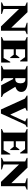

<svg xmlns="http://www.w3.org/2000/svg" viewBox="1718 -2318 605 4080"><g transform="rotate(90 2020.0 -277.5)"><path d="M30 0V-17L106 -50V-511L30 -544V-560H238L567 -216V-511L462 -544V-560H706V-544L632 -511V4H541L171 -379V-50L276 -17V0Z M766 0V-16L842 -49V-511L766 -544V-560H1285V-404H1269L1193 -508H1027V-312H1142L1199 -387H1214V-193H1199L1142 -267H1027V-52H1211L1293 -194H1309V0Z M1379 0V-16L1455 -49V-511L1379 -544V-560H1740Q1829 -560 1881 -525Q1933 -490 1933 -428Q1933 -384 1907 -352.5Q1881 -321 1824 -301L1976 -50L2041 -16V0H1792L1659 -255H1640V-50L1704 -16V0ZM1654 -516H1640V-300H1655Q1708 -300 1729 -331Q1750 -362 1750 -411Q1750 -462 1728 -489Q1706 -516 1654 -516Z M2306 5 2074 -506 2011 -543V-560H2334V-543L2269 -513L2411 -200H2420L2562 -511L2494 -543V-560H2681V-543L2630 -515L2392 5Z M2721 0V-16L2797 -49V-511L2721 -544V-560H3240V-404H3224L3148 -508H2982V-312H3097L3154 -387H3169V-193H3154L3097 -267H2982V-52H3166L3248 -194H3264V0Z M3334 0V-17L3410 -50V-511L3334 -544V-560H3542L3871 -216V-511L3766 -544V-560H4010V-544L3936 -511V4H3845L3475 -379V-50L3580 -17V0Z"/></g></svg>

Font: Spectral SC ExtraBold
Style: Regular
Weight: 800
Designer: Jean-Baptiste Levee
Foundry: Production Type
Version: Version 2.001